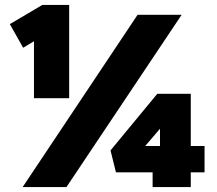

<svg xmlns="http://www.w3.org/2000/svg" viewBox="-20 -760 881 780"><path d="M118 -361V-666L144 -608L74 -566L20 -662L152 -740H261V-361H190Q173 -361 155.5 -361Q138 -361 118 -361ZM72 0 539 -700H718L250 0ZM739 -167H811V-60H739ZM541 -133 525 -167H675L630 -122V-282L659 -271ZM755 0H600V-105L645 -60H451L429 -149L619 -379H755Z"/></svg>

Font: Lexend Deca Black
Style: Regular
Weight: 900
Designer: Bonnie Shaver-Troup, Thomas Jockin
Foundry: Lexend
Version: Version 1.007